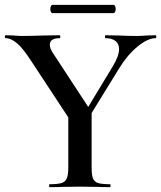

<svg xmlns="http://www.w3.org/2000/svg" viewBox="-20 -770 663 790"><path d="M621 -613Q588 -613 546 -578.5Q504 -544 471 -490L357 -305V-81Q357 -50 362.5 -36Q368 -22 383.5 -17Q399 -12 433 -12Q435 -12 435 -6Q435 0 433 0Q401 0 382 -1L308 -2L237 -1Q218 0 184 0Q182 0 182 -6Q182 -12 184 -12Q218 -12 233.5 -17Q249 -22 255 -36.5Q261 -51 261 -81V-287L109 -518Q75 -571 50 -592Q25 -613 3 -613Q0 -613 0 -619Q0 -625 3 -625L36 -624Q58 -622 68 -622Q101 -622 163 -624L226 -625Q228 -625 228 -619Q228 -613 226 -613Q185 -613 185 -586Q185 -571 197 -553L343 -330L444 -497Q470 -540 470 -568Q470 -589 455.5 -601Q441 -613 414 -613Q412 -613 412 -619Q412 -625 414 -625L466 -624Q508 -622 544 -622Q562 -622 584 -624L621 -625Q623 -625 623 -619Q623 -613 621 -613ZM187 -733Q187 -740 189.5 -745Q192 -750 196 -750H447Q451 -750 453.5 -745Q456 -740 456 -733Q456 -726 453.5 -721Q451 -716 447 -716H196Q192 -716 189.5 -721Q187 -726 187 -733Z"/></svg>

Font: Cormorant SC SemiBold
Style: Regular
Weight: 600
Designer: Christian Thalmann (Catharsis Fonts)
Version: Version 3.000